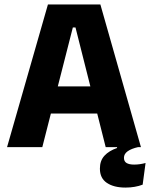

<svg xmlns="http://www.w3.org/2000/svg" viewBox="-20 -659 672 860"><path d="M11.6 0 194.7 -639H429.6L611.3 0H453.4L318.1 -536.1H306.3L169.5 0ZM167.1 -150.6V-271.9H454.8V-150.6ZM542.2 181.2Q489.9 181.2 458.7 160.2Q427.5 139.2 427.5 96.6V95.9Q427.5 60.5 447.9 38.4Q468.3 16.3 504.3 3.9V-4.7L595.3 -2.3L599.5 -0.3Q568 6.8 551.6 18.7Q535.2 30.5 535.2 47.8V47.9Q535.2 64.1 547 71.2Q558.9 78.2 580.8 78.2Q594.4 78.2 607 76.3Q619.6 74.4 632 71.1L619 168.1Q602.3 174.5 583.1 177.8Q563.9 181.2 542.2 181.2Z"/></svg>

Font: Anek Latin Medium
Style: Regular
Weight: 500
Designer: Yesha Goshar
Foundry: Ek Type
Version: Version 1.003